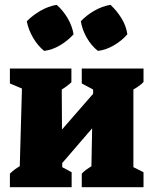

<svg xmlns="http://www.w3.org/2000/svg" viewBox="-20 -776 639 796"><path d="M21 0V-56Q30 -65 40 -72.5Q50 -80 62 -87L71 -409L21 -430V-492H276V-435Q258 -418 236 -405L237 -239L366 -387V-405L319 -430V-492H575V-436Q560 -420 533 -405V-83L575 -62V0H319V-56Q327 -65 337.5 -72.5Q348 -80 359 -87L362 -244L238 -100V-83L277 -62V0ZM215 -756Q242 -732 260.5 -700.5Q279 -669 285 -634Q262 -608 229.5 -588.5Q197 -569 163 -565Q137 -586 117.5 -619Q98 -652 91 -688Q116 -713 148 -731.5Q180 -750 215 -756ZM438 -756Q464 -732 483.5 -700.5Q503 -669 508 -634Q486 -608 453 -588.5Q420 -569 386 -565Q359 -586 340 -619Q321 -652 315 -688Q339 -713 371 -731.5Q403 -750 438 -756Z"/></svg>

Font: Piazzolla ExtraBold
Style: Regular
Weight: 800
Designer: Juan Pablo del Peral
Foundry: Huerta Tipografica
Version: Version 1.330